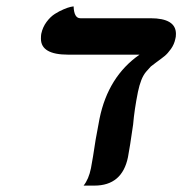

<svg xmlns="http://www.w3.org/2000/svg" viewBox="-20 -579 570 600"><path d="M411.1 -292Q399.9 -236.3 396 -189.9Q385.7 -117.7 379.9 -87.9Q361.8 1 274.9 1H265.1H241.2Q257.3 -19 264.2 -53.2Q270 -83 278.8 -142.1Q279.3 -145.5 291 -208Q317.9 -339.8 416 -408.2H192.9Q107.9 -408.2 107.9 -458Q107.9 -467.3 108.9 -473.1Q113.3 -494.1 125.5 -510.5Q137.7 -526.9 151.6 -535.6Q165.5 -544.4 179 -550Q192.4 -555.7 201.2 -557.6L210 -559.1Q211.4 -522 231 -522H450.2Q529.8 -522 529.8 -473.1Q529.8 -462.9 527.8 -457Q524.4 -440.4 514.2 -426Q503.9 -411.6 494.6 -404.1Q485.4 -396.5 467.8 -383.8Q457 -376 451.2 -371.1Q445.3 -365.2 436.5 -354.7Q427.7 -344.2 421.6 -328.6Q415.5 -313 411.1 -292Z"/></svg>

Font: Linux Libertine G
Style: Bold Italic
Weight: 700
Italic angle: -11.5°
Designer: Philipp H. Poll
Foundry: Philipp H. Poll
Version: Version 4.1.0